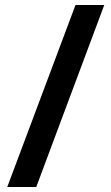

<svg xmlns="http://www.w3.org/2000/svg" viewBox="-20 -741 444 768"><path d="M397 -721 125 7H9L282 -721Z"/></svg>

Font: Noto Sans ExtraCondensed
Style: Bold
Weight: 700
Width: 2
Designer: Monotype Design Team
Foundry: Monotype Imaging Inc.
Version: Version 2.013; ttfautohint (v1.8.4.7-5d5b)